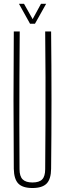

<svg xmlns="http://www.w3.org/2000/svg" viewBox="-20 -962 334 988"><path d="M147 5.5Q96.5 5.5 74.2 -17.5Q52 -40.5 51 -93.5Q49.5 -270.5 49.5 -447Q49.5 -623.5 51 -800H81.5Q80.5 -682 80 -563.8Q79.5 -445.5 79.5 -327.5Q79.5 -209.5 80.5 -91.5Q80.5 -55 96.5 -39Q112.5 -23 147 -23Q182 -23 197.2 -39Q212.5 -55 212.5 -91.5Q213.5 -209.5 214 -327.5Q214.5 -445.5 214.2 -563.8Q214 -682 212.5 -800H243Q245 -623.5 245 -447Q245 -270.5 243 -93.5Q242.5 -40.5 220 -17.5Q197.5 5.5 147 5.5ZM134.5 -840 77.5 -942.5H103.5L148 -863.5L191 -942.5H217.5L160 -840Z"/></svg>

Font: Big Shoulders Display Thin ExtraLight
Style: Regular
Weight: 250
Version: Version 2.002